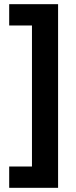

<svg xmlns="http://www.w3.org/2000/svg" viewBox="-20 -739 362 919"><path d="M24 58H133V-617H24V-719H258V160H24Z"/></svg>

Font: Noto Sans SemiCondensed
Style: Regular
Weight: 400
Width: 4
Version: Version 2.013